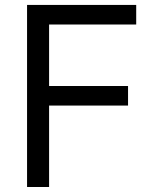

<svg xmlns="http://www.w3.org/2000/svg" viewBox="-20 -747 627 767"><path d="M88.1 0H176.1V-325.3H491.5V-403.4H176.1V-649.1H524.1V-727.3H88.1Z"/></svg>

Font: Margiela Sans
Style: Regular
Weight: 400
Designer: Stefan Endress, Andreas Faust
Version: Version 1.100;FEAKit 1.0